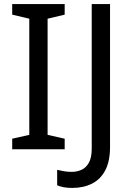

<svg xmlns="http://www.w3.org/2000/svg" viewBox="-20 -734 652 944"><path d="M298 0H40V-52L124 -71V-642L40 -662V-714H298V-662L214 -642V-71L298 -52ZM335 190Q311 190 293 186.5Q275 183 261 177V101Q277 105 295 108Q313 111 333 111Q358 111 380.5 101Q403 91 417 66Q431 41 431 -4V-714H521V-11Q521 58 498 102.5Q475 147 433 168.5Q391 190 335 190Z"/></svg>

Font: Noto Sans Hebrew
Style: Regular
Weight: 400
Designer: Monotype Design Team
Foundry: Monotype Imaging Inc.
Version: Version 2.003